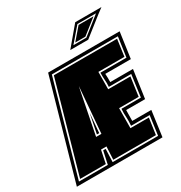

<svg xmlns="http://www.w3.org/2000/svg" viewBox="-210 -875 947 1002"><g transform="rotate(-30 263.5 -374.0)"><path d="M-36 0 132 -591H563L541 -436H387L388 -413V-386H525L501 -218H387L386 -153H501L480 0ZM-13 -18H161L178 -96H193L190 -18H464L480 -134H368Q369 -148 369.5 -161Q370 -174 369 -186Q367 -210 369 -236H486L504 -368H369Q371 -391 369 -411Q368 -421 368 -432Q368 -443 368 -454H525L542 -573H144ZM-1 -27 151 -564H532L518 -463H361L360 -359H494L478 -245H360L359 -125H470L456 -27H199L203 -105H170L154 -27ZM181 -175H213L234 -428L236 -450L231 -428ZM191 -184 215 -302 205 -184ZM291 -635 386 -748H544L512 -724L399 -635ZM318 -649H396L503 -734H391ZM333 -656 394 -727H484L394 -656Z"/></g></svg>

Font: Alumni Sans Collegiate One SC
Style: Italic
Weight: 400
Italic angle: -8°
Designer: Robert E. Leuschke
Foundry: Robert E. Leuschke
Version: Version 1.100